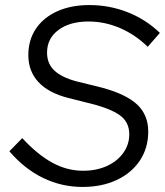

<svg xmlns="http://www.w3.org/2000/svg" viewBox="-20 -729 652 759"><path d="M306 10Q224 10 150.5 -25.5Q77 -61 17 -131L68 -183Q128 -118 186.5 -86Q245 -54 308 -54Q361 -54 402 -72.5Q443 -91 467 -124Q491 -157 491 -198Q491 -242 460.5 -268Q430 -294 356 -315L249 -342Q171 -362 131.5 -405Q92 -448 92 -511Q92 -571 122 -615.5Q152 -660 206.5 -684.5Q261 -709 333 -709Q413 -709 485 -680.5Q557 -652 612 -599L564 -544Q515 -592 454.5 -618Q394 -644 330 -644Q256 -644 211 -610.5Q166 -577 166 -521Q166 -478 194 -451Q222 -424 280 -408L385 -382Q480 -356 523 -315Q566 -274 566 -209Q566 -144 533 -94.5Q500 -45 441.5 -17.5Q383 10 306 10Z"/></svg>

Font: Red Hat Text VF
Style: Italic
Weight: 400
Italic angle: -12°
Designer: Pentagram, MCKL
Foundry: Pentagram, MCKL
Version: Version 1.023